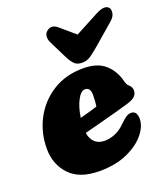

<svg xmlns="http://www.w3.org/2000/svg" viewBox="-130 -784 772 886"><g transform="rotate(-20 256.0 -341.0)"><path d="M463.5 -155Q463.5 -117.5 432.5 -79.5Q401.5 -41.5 344.2 -15.8Q287 10 208 10Q110 10 61.5 -41.5Q13 -93 13 -169.5Q13 -249.5 48.5 -316Q84 -382.5 147.8 -422.2Q211.5 -462 296 -462Q364.5 -462 401.8 -430.2Q439 -398.5 453 -348Q457.5 -331 460.8 -325Q464 -319 470.5 -313.5Q483 -302 483 -286Q483 -270.5 472 -258.5Q461 -246.5 430 -237.5Q402.5 -229.5 364.2 -219Q326 -208.5 284.8 -197.8Q243.5 -187 207 -177.5Q211.5 -147.5 229.2 -130.5Q247 -113.5 277.5 -113.5Q303 -113.5 329 -124.2Q355 -135 377.5 -157.5Q399.5 -179.5 414.2 -187.8Q429 -196 443 -192Q455 -188.5 459.2 -177.8Q463.5 -167 463.5 -155ZM272 -368Q251.5 -368 233.8 -334Q216 -300 209 -250.5Q232 -256.5 254.5 -263Q277 -269.5 294.5 -275Q296.5 -287 297.5 -301.2Q298.5 -315.5 298.5 -331Q298.5 -368 272 -368ZM390.5 -536Q366 -515 346.5 -501.2Q327 -487.5 303 -487.5Q278.5 -487.5 265.5 -500.5Q252.5 -513.5 241 -536L196.5 -625.5Q188.5 -641.5 189.5 -656.8Q190.5 -672 202 -681.5Q227 -702.5 255.5 -678L327 -617L442 -678Q490 -703.5 507.5 -681.5Q514 -673 511.5 -655.5Q509 -638 488.5 -620.5Z"/></g></svg>

Font: Fraunces 144pt S100 Black
Style: Italic
Weight: 900
Italic angle: -16°
Version: Version 1.000; ttfautohint (v1.8.3)